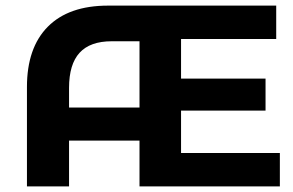

<svg xmlns="http://www.w3.org/2000/svg" viewBox="-20 -664 1043 684"><path d="M977 -119V0H477V-163H226V0H76V-354Q76 -494 150.5 -569Q225 -644 365 -644H964V-525H625V-384H926V-270H625V-119ZM477 -281V-517H378Q301 -517 263.5 -476Q226 -435 226 -351V-281Z"/></svg>

Font: Montserrat Ace
Style: Bold
Weight: 700
Designer: Julieta Ulanovsky
Foundry: Julieta Ulanovsky
Version: Version 1